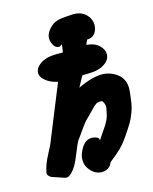

<svg xmlns="http://www.w3.org/2000/svg" viewBox="-114 -815 722 904"><g transform="rotate(-15 247.5 -362.5)"><path d="M113.3 -484.4Q99.6 -498 99.6 -514.6Q99.6 -535.2 120.1 -552.7Q150.4 -578.1 207 -578.1H237.3Q242.2 -604.5 242.2 -612.3Q242.2 -616.2 241.2 -616.2Q240.2 -616.2 239.3 -615.2Q234.4 -608.4 226.6 -608.4Q207 -608.4 196.3 -634.8Q191.4 -647.5 191.4 -657.2Q191.4 -687.5 224.6 -715.8Q247.1 -735.4 299.8 -737.3Q304.7 -737.3 315.4 -738.3Q326.2 -739.3 332 -739.3Q372.1 -739.3 395.5 -713.9Q415 -692.4 415 -665Q415 -643.6 403.3 -626Q389.6 -607.4 366.2 -607.4H364.3Q356.4 -594.7 353.5 -584Q395.5 -580.1 416 -558.6Q435.5 -539.1 435.5 -516.6Q435.5 -499 422.9 -484.4Q417 -477.5 409.7 -472.7Q402.3 -467.8 396 -464.4Q389.6 -460.9 379.4 -458Q369.1 -455.1 363.8 -454.1Q358.4 -453.1 346.7 -452.1Q335 -451.2 330.6 -451.2Q326.2 -451.2 313 -450.7Q299.8 -450.2 297.9 -450.2L269.5 -397.5Q338.9 -430.7 387.7 -430.7Q426.8 -430.7 460.9 -406.2Q495.1 -380.9 495.1 -334Q495.1 -322.3 490.2 -285.2Q487.3 -252.9 476.6 -223.1Q465.8 -193.4 454.6 -174.8Q443.4 -156.2 420.9 -123Q398.4 -89.8 377 -68.8Q355.5 -47.9 320.3 -20.5L318.4 -15.6Q315.4 -9.8 312 -4.9Q308.6 0 300.3 5.4Q292 10.7 281.2 12.7Q277.3 13.7 270.5 13.7Q240.2 13.7 217.8 -10.3Q195.3 -34.2 195.3 -65.4Q195.3 -79.1 199.2 -90.8Q221.7 -154.3 262.7 -154.3H269.5Q298.8 -150.4 298.8 -135.7V-132.8L331.1 -180.7Q351.6 -209 359.4 -234.4Q368.2 -271.5 368.2 -277.3Q368.2 -285.2 365.2 -293.9Q359.4 -309.6 353.5 -309.6H348.6Q335 -309.6 325.7 -303.7Q316.4 -297.9 297.9 -277.8Q279.3 -257.8 268.6 -248Q252 -232.4 231.4 -202.1Q210.9 -171.9 202.1 -161.1Q193.4 -148.4 169.4 -87.9Q145.5 -27.3 114.3 -7.8Q102.5 -2 92.8 -5.9L32.2 -26.4Q15.6 -37.1 15.6 -46.9Q15.6 -50.8 16.6 -53.7Q24.4 -91.8 45.9 -131.3Q67.4 -170.9 77.1 -197.3L179.7 -450.2Q137.7 -459 113.3 -484.4Z"/></g></svg>

Font: Essays1743
Style: BoldItalic
Weight: 700
Italic angle: -10°
Designer: Based on the typeface in a 1743 English translation of the essays of Montaigne.  PostScript/TrueType font designed by Jo
Version: Version 002.100